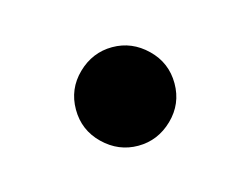

<svg xmlns="http://www.w3.org/2000/svg" viewBox="-35 -309 271 207"><g transform="rotate(-15 100.0 -205.0)"><path d="M61.5 -244Q78 -260 100 -260Q122 -260 138.5 -244Q155 -228 155 -205Q155 -182 138.5 -166Q122 -150 100 -150Q78 -150 61.5 -166Q45 -182 45 -205Q45 -228 61.5 -244Z"/></g></svg>

Font: EB Garamond 12 All SC
Style: AllSC
Weight: 400
Version: Version 0.016 ; ttfautohint (v0.97) -l 8 -r 50 -G 200 -x 0 -